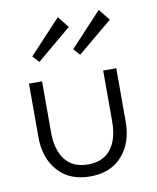

<svg xmlns="http://www.w3.org/2000/svg" viewBox="-78 -722 650 795"><g transform="rotate(-10 247.0 -324.5)"><path d="M112 -491.5 87 -519 219.5 -661 257 -613ZM283.5 -491.5 259 -519 391.5 -661 429.5 -613ZM109 -195.5Q109 -121.5 141.8 -80Q174.5 -38.5 237.5 -38.5Q300.5 -38.5 333.2 -80Q366 -121.5 366 -195.5V-410.5H421V-185.5Q421 -97.5 372.5 -42.8Q324 12 237.5 12Q151.5 12 102.8 -42.8Q54 -97.5 54 -185.5V-410.5H109Z"/></g></svg>

Font: League Spartan Light
Style: Regular
Weight: 277
Foundry: The League of Moveable Type
Version: Version 2.002